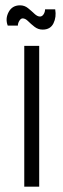

<svg xmlns="http://www.w3.org/2000/svg" viewBox="-20 -700 238 720"><path d="M71 0V-528H127V0ZM140 -589Q123 -589 109.5 -599.5Q96 -610 85.5 -620.5Q75 -631 65 -631Q58 -631 52.5 -622Q47 -613 47 -604H9Q-1 -630 12.5 -655Q26 -680 55 -680Q72 -680 85 -669.5Q98 -659 109 -648.5Q120 -638 130 -638Q138 -638 143.5 -646.5Q149 -655 149 -665H187Q192 -636 180.5 -612.5Q169 -589 140 -589Z"/></svg>

Font: Bricolage Grotesque 12pt Condensed ExtraLight
Style: Regular
Weight: 200
Width: 3
Designer: Mathieu Triay
Foundry: Atelier Triay
Version: Version 1.001; ttfautohint (v1.8.4.7-5d5b);gftools[0.9.33.de